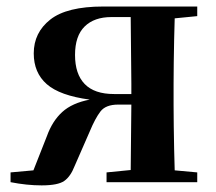

<svg xmlns="http://www.w3.org/2000/svg" viewBox="-20 -556 660 586"><path d="M305.2 0V-29.8L378.9 -37.1L380.9 -236.8H340.8Q302.7 -236.8 286.6 -215.8Q270.5 -194.8 253.9 -154.8L208 -49.8Q195.3 -17.1 176 -3.7Q156.7 9.8 106.9 9.8Q62 9.8 12.2 0V-29.8L82 -36.1L123 -140.1Q139.6 -186.5 169.9 -214.1Q200.2 -241.7 253.9 -252Q162.6 -264.2 122.8 -299.1Q83 -334 83 -393.1Q83 -456.5 133.5 -496.3Q184.1 -536.1 294.9 -536.1H582V-506.8L513.2 -500Q512.2 -471.7 511.5 -435.8Q510.7 -399.9 510.3 -364.5Q509.8 -329.1 509.8 -300.8V-234.9Q509.8 -207 510.3 -171.6Q510.7 -136.2 511.5 -100.6Q512.2 -64.9 513.2 -36.1L582 -29.8V0ZM380.9 -269V-300.8L378.9 -503.9H319.8Q267.6 -503.9 238.3 -475.1Q209 -446.3 209 -388.2Q209 -330.1 238.5 -299.6Q268.1 -269 328.1 -269Z"/></svg>

Font: Source Han Serif TW
Style: Bold
Weight: 700
Designer: Ryoko NISHIZUKA Ë•øÂ°öÊ∂ºÂ≠ê (kana & ideographs); Frank Grie√ühammer (Latin, Greek & Cyrillic); Wenlong ZHANG Âº†ÊñáÈæô 
Foundry: Adobe
Version: Version 2.003;hotconv 1.1.1;makeotfexe 2.6.0